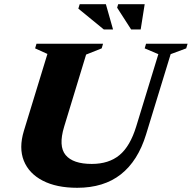

<svg xmlns="http://www.w3.org/2000/svg" viewBox="-20 -878 912 913"><path d="M285 -275.5Q257 -183 292 -140.8Q327 -98.5 416.5 -98.5Q497.5 -98.5 548.2 -140.5Q599 -182.5 628 -277.5L733 -620.5L668 -648L674.5 -670H872L865.5 -648L791.5 -620.5L674.5 -238.5Q636 -113 554.8 -49Q473.5 15 347 15Q248.5 15 183 -19Q117.5 -53 93.2 -113.8Q69 -174.5 93.5 -255.5L205.5 -621.5L147 -648L153.5 -670H470L463.5 -648L389.5 -618.5ZM517.5 -738H473.5L352.5 -837L359 -858H483.5ZM649 -738H603.5L537 -841.5L542 -858H668Z"/></svg>

Font: Newsreader 16pt ExtraBold
Style: Italic
Weight: 800
Italic angle: -17°
Designer: Hugues Gentile
Foundry: Production Type
Version: Version 1.003; ttfautohint (v1.8.3)